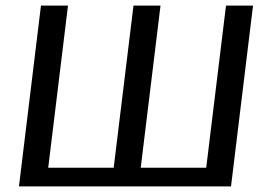

<svg xmlns="http://www.w3.org/2000/svg" viewBox="-20 -669 928 689"><path d="M809 0 888 -649H791L720 -67H485L556 -649H459L388 -67H153L224 -649H127L48 0Z"/></svg>

Font: Gamestation Display
Style: Italic
Weight: 400
Designer: Jonas Hecksher
Foundry: Jonas Hecksher, Playtypeª, e-types AS
Version: Version 1.003